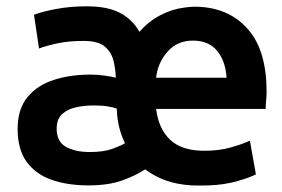

<svg xmlns="http://www.w3.org/2000/svg" viewBox="-20 -566 895 610"><path d="M476 -319Q481 -366 512 -401.5Q543 -437 593 -437Q642 -437 669 -405.5Q696 -374 700 -319ZM261 23Q325 23 369 7Q413 -9 441 -28Q470 -6 506 7Q542 20 588 23Q615 24 644 23Q694 21 734 9.5Q774 -2 793 -12L774 -119Q750 -108 713 -97.5Q676 -87 629 -87Q558 -87 521 -121.5Q484 -156 476 -220H824Q824 -232 825.5 -246.5Q827 -261 827 -274Q827 -403 770.5 -470Q714 -537 619 -544Q606 -545 593 -544.5Q580 -544 566 -542Q526 -537 489 -517.5Q452 -498 423 -465Q401 -504 361.5 -525Q322 -546 255 -546Q204 -546 158.5 -537.5Q113 -529 88 -519L104 -412Q128 -421 163.5 -428.5Q199 -436 246 -436Q292 -436 313 -418Q334 -400 340.5 -373.5Q347 -347 348 -319Q339 -322 314.5 -325.5Q290 -329 267 -329Q203 -329 150.5 -312Q98 -295 67 -257Q36 -219 36 -156Q36 -91 65 -51.5Q94 -12 144.5 5.5Q195 23 261 23ZM351 -221Q352 -187 359 -160.5Q366 -134 377 -111Q364 -103 336.5 -93Q309 -83 265 -83Q219 -83 189.5 -99.5Q160 -116 160 -157Q160 -188 178 -204Q196 -220 223 -225.5Q250 -231 277 -231Q304 -231 322 -228Q340 -225 351 -221Z"/></svg>

Font: Repo DemiBold
Style: Regular
Weight: 600
Designer: Stefan Peev
Foundry: Context Ltd
Version: Version 1.502